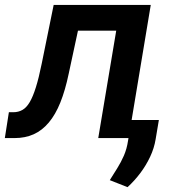

<svg xmlns="http://www.w3.org/2000/svg" viewBox="-55 -566 716 787"><path d="M-35.2 0 -18.6 -106H-0.5Q20.5 -106 37.1 -115.5Q53.7 -125 66.9 -147.5Q80.1 -169.9 92 -208Q104 -246.1 115.7 -303.7L165 -545.9H563L472.2 0H347.7L421.4 -440.4H264.6L226.6 -263.7Q212.4 -195.8 192.4 -146Q172.4 -96.2 145 -63.7Q117.7 -31.2 83 -15.6Q48.3 0 4.4 0ZM596.2 -74.2 583 4.4Q577.1 41 560.5 76.4Q543.9 111.8 520 143.6Q496.1 175.3 467.8 201.2L395 172.4Q410.6 147.5 425.8 123.3Q440.9 99.1 452.9 71.8Q464.8 44.4 469.7 11.7L483.9 -74.2Z"/></svg>

Font: Inter Tight SemiBold
Style: Italic
Weight: 600
Italic angle: -9.39999°
Designer: Rasmus Andersson
Foundry: rsms
Version: Version 3.004